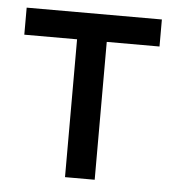

<svg xmlns="http://www.w3.org/2000/svg" viewBox="-43 -540 525 580"><g transform="rotate(5 220.0 -250.0)"><path d="M175 -418H15V-500H425V-418H265V0H175Z"/></g></svg>

Font: PT Root UI Medium
Style: Regular
Weight: 500
Designer: Vitaly Kuzmin
Foundry: ParaType Ltd.
Version: Version 2.001G